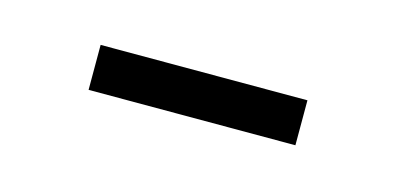

<svg xmlns="http://www.w3.org/2000/svg" viewBox="-25 -273 349 165"><g transform="rotate(15 150.0 -190.0)"><path d="M237 -170H53V-210H237Z"/></g></svg>

Font: Josefin Slab
Style: Regular
Weight: 400
Designer: Santiago Orozco
Foundry: Typemade
Version: Version 2.000